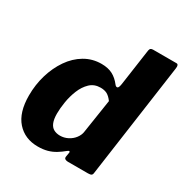

<svg xmlns="http://www.w3.org/2000/svg" viewBox="-173 -876 975 1020"><g transform="rotate(30 314.5 -366.0)"><path d="M379 0Q370 0 362.5 -4Q355 -8 357 -20L361 -43Q363 -51 358.5 -52.5Q354 -54 346 -47Q327 -31 305 -17.5Q283 -4 257.5 3Q232 10 200 10Q120 10 72 -44Q24 -98 24 -202Q24 -268 42 -328.5Q60 -389 93 -437Q126 -485 172.5 -512.5Q219 -540 275 -540Q315 -540 343 -525.5Q371 -511 394 -481Q401 -472 409 -473.5Q417 -475 421 -501L453 -725Q455 -735 460 -738.5Q465 -742 474 -742H617Q632 -742 628 -716L530 -20Q529 -8 523 -4Q517 0 502 0ZM407 -388Q391 -410 374.5 -419Q358 -428 334 -428Q295 -428 269.5 -403.5Q244 -379 229 -342Q214 -305 207.5 -265Q201 -225 201 -193Q201 -159 209.5 -138Q218 -117 234.5 -108Q251 -99 273 -99Q298 -99 320.5 -110.5Q343 -122 357.5 -141Q372 -160 375 -180Z"/></g></svg>

Font: Libre Franklin Thin ExtraBold
Style: Italic
Weight: 800
Italic angle: -8°
Version: Version 2.000